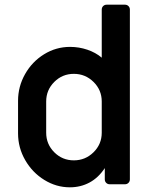

<svg xmlns="http://www.w3.org/2000/svg" viewBox="-20 -786 655 819"><path d="M57 -217V-356Q57 -417 87 -470Q117 -523 168 -554.5Q219 -586 279 -586Q317 -586 352.5 -574Q388 -562 414 -540V-745Q414 -754 420 -760Q426 -766 435 -766H513Q522 -766 528 -760Q534 -754 534 -745V-21Q534 -12 528 -6Q522 0 513 0H448Q439 0 433 -6Q427 -12 427 -21V-69Q400 -28 362 -7.5Q324 13 278 13Q220 13 169 -18.5Q118 -50 87.5 -103Q57 -156 57 -217ZM414 -220V-353Q414 -402 379 -436.5Q344 -471 295 -471Q246 -471 211.5 -436.5Q177 -402 177 -353V-220Q177 -171 211.5 -136.5Q246 -102 295 -102Q344 -102 379 -136.5Q414 -171 414 -220Z"/></svg>

Font: Miriam Libre
Style: Bold
Weight: 700
Designer: Michal Sahar
Foundry: Hagilda
Version: Version 1.001